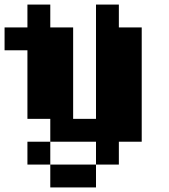

<svg xmlns="http://www.w3.org/2000/svg" viewBox="-20 -620 740 840"><path d="M500 0H600V-500H500V-600H400V-100H300V-500H200V-600H100V-500H0V-400H100V-100H200V0H400V100H500ZM100 100H200V0H100ZM200 200H400V100H200Z"/></svg>

Font: FT88 Gothique
Style: Regular
Weight: 400
Designer: Ange Degheest & Oriane Charvieux
Foundry: Velvetyne Type Foundry
Version: Version 1.000;FEAKit 1.0